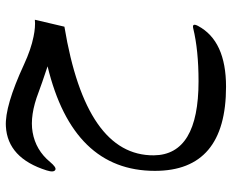

<svg xmlns="http://www.w3.org/2000/svg" viewBox="-86 -364 767 634"><g transform="rotate(-90 297.0 -47.5)"><path d="M49.3 81.1Q49.3 -189.9 394.5 -273.4Q333 -293.9 308.6 -303.2Q232.4 -332.5 176.8 -322.8Q117.7 -312.5 78.6 -265.1Q61 -244.1 53.2 -247.6Q43 -252 50.8 -276.4Q91.3 -405.3 196.3 -411.1Q262.7 -415 400.9 -351.1Q450.7 -328.1 492.2 -319.8Q524.9 -313 548.3 -315.4L525.4 -217.8Q98.6 -147 100.6 77.6Q102.1 225.1 345.2 225.1Q447.8 225.1 520 207.5Q538.6 203.1 527.8 223.6Q478.5 315.9 327.1 315.9Q49.3 315.9 49.3 81.1Z"/></g></svg>

Font: Gandom WOL
Style: WOL
Weight: 400
Foundry: DejaVu fonts team - Redesigned by Saber Rastikerdar - Based on Samim Font
Version: Version 0.8